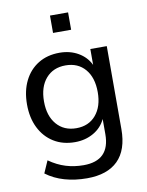

<svg xmlns="http://www.w3.org/2000/svg" viewBox="-96 -768 782 1024"><g transform="rotate(-10 295.0 -255.5)"><path d="M292 189Q227 189 171 173Q115 157 71 124L100 58Q144 89 189.5 103Q235 117 286 117Q428 117 428 -26V-108Q407 -63 362.5 -37.5Q318 -12 262 -12Q196 -12 147 -42.5Q98 -73 71 -127.5Q44 -182 44 -254Q44 -327 71 -381.5Q98 -436 147 -466Q196 -496 262 -496Q319 -496 363 -470.5Q407 -445 428 -401V-487H517V-38Q517 75 459.5 132Q402 189 292 189ZM282 -84Q349 -84 388 -130Q427 -176 427 -254Q427 -333 388 -378.5Q349 -424 282 -424Q215 -424 175.5 -378.5Q136 -333 136 -254Q136 -176 175.5 -130Q215 -84 282 -84ZM247 -606V-700H345V-606Z"/></g></svg>

Font: Nunito Sans Medium
Style: Regular
Weight: 500
Designer: Vernon Adams
Foundry: Vernon Adams
Version: Version 3.101; ttfautohint (v1.8.4.7-5d5b);gftools[0.9.27]